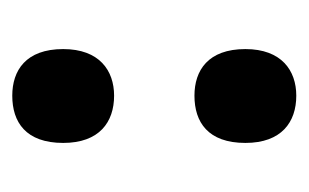

<svg xmlns="http://www.w3.org/2000/svg" viewBox="-115 -402 503 313"><g transform="rotate(-90 136.5 -245.5)"><path d="M137 -311C178 -311 213 -335 213 -394C213 -455 178 -477 137 -477C94 -477 60 -455 60 -394C60 -335 94 -311 137 -311ZM137 -14C178 -14 213 -38 213 -97C213 -158 178 -180 137 -180C94 -180 60 -158 60 -97C60 -38 94 -14 137 -14Z"/></g></svg>

Font: Noto Sans Gunjala Gondi
Style: Bold
Weight: 700
Designer: Ek Type
Foundry: Ek Type
Version: Version 1.004